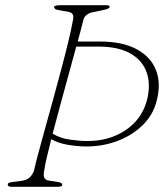

<svg xmlns="http://www.w3.org/2000/svg" viewBox="-20 -720 632 740"><path d="M150.5 -63.5Q146.5 -45.5 150.5 -35.5Q154.5 -25.5 171 -23.5L203 -18.5Q220 -16.5 220 -7Q220 -3.5 214.5 -1.8Q209 0 202 0H25Q10 0 10 -8Q8.5 -16.5 28 -18.5L63 -23Q82 -25.5 93.5 -35.5Q105 -45.5 111 -62.5Q116.5 -87.5 128.2 -131.2Q140 -175 155.2 -230Q170.5 -285 186.8 -344.2Q203 -403.5 218 -460Q233 -516.5 244.2 -563.2Q255.5 -610 260.5 -639Q264.5 -655.5 260.5 -664Q256.5 -672.5 240.5 -675L206.5 -681Q188.5 -683.5 188.5 -693Q188.5 -700 215 -700H388.5Q402.5 -700 402.5 -694Q402.5 -686 381 -682L343 -674Q309 -669 301.5 -644Q297.5 -628 292 -606.5Q286.5 -585 279.5 -560H364.5Q452 -560 507 -530.2Q562 -500.5 581.8 -448.2Q601.5 -396 583 -328.5Q569.5 -276.5 529.8 -237.5Q490 -198.5 432.8 -176.8Q375.5 -155 310 -155.5Q276.5 -156 240.8 -162Q205 -168 177.5 -183.5Q167.5 -144 160.2 -112.8Q153 -81.5 150.5 -63.5ZM313.5 -176.5Q400 -175.5 463.2 -217.8Q526.5 -260 546.5 -334Q561.5 -393.5 545.5 -440.2Q529.5 -487 482.8 -513.8Q436 -540.5 358 -540.5H274Q260.5 -491 244.5 -432.8Q228.5 -374.5 212.5 -315.8Q196.5 -257 183 -205Q211.5 -187 250 -181.8Q288.5 -176.5 313.5 -176.5Z"/></svg>

Font: Fraunces 9pt S000 Thin
Style: Italic
Weight: 100
Italic angle: -16°
Version: Version 1.000; ttfautohint (v1.8.3)